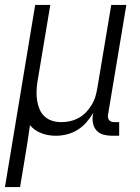

<svg xmlns="http://www.w3.org/2000/svg" viewBox="-46 -540 566 775"><path d="M-26 215 96 -520H157L105 -209Q102 -189 101.5 -170Q101 -151 104 -133Q107 -115 114 -98.5Q121 -82 134 -70Q147 -58 164.5 -52.5Q182 -47 202 -47Q219 -47 237 -51Q255 -55 271.5 -64Q288 -73 301 -86.5Q314 -100 324 -116.5Q334 -133 339 -150Q344 -167 347 -185L403 -520H464L390 -77Q389 -71 390 -65Q391 -59 394.5 -55Q398 -51 403.5 -49Q409 -47 415 -47H435V8H406Q388 8 371.5 3.5Q355 -1 344 -13Q333 -25 329.5 -42Q326 -59 329 -77L331 -85Q319 -65 303 -46.5Q287 -28 266.5 -15.5Q246 -3 223.5 2.5Q201 8 179 8Q148 8 120.5 -2.5Q93 -13 75 -35Q70 1 64.5 36.5Q59 72 53 107L35 215Z"/></svg>

Font: Iosevka Light
Style: Italic
Weight: 300
Italic angle: -9°
Monospace: yes
Designer: Belleve Invis
Foundry: Belleve Invis
Version: Version 32.5.0; ttfautohint (v1.8.4)